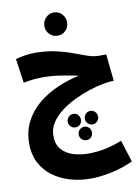

<svg xmlns="http://www.w3.org/2000/svg" viewBox="-122 -886 977 1357"><g transform="rotate(-10 366.5 -207.0)"><path d="M418 394Q338 394 267.5 373Q197 352 143.5 311.5Q90 271 60 212Q30 153 30 77Q30 -11 65.5 -80.5Q101 -150 162 -201Q223 -252 299.5 -285.5Q376 -319 458 -337Q408 -348 340.5 -359Q273 -370 209 -370Q169 -370 131.5 -366Q94 -362 67 -355L42 -530Q72 -538 107 -544Q142 -550 179 -550Q263 -550 329 -535Q395 -520 447 -500.5Q499 -481 542 -466Q585 -451 624 -451H676L696 -259Q665 -259 617 -250Q569 -241 514 -223Q459 -205 405 -178.5Q351 -152 306.5 -117.5Q262 -83 235 -41Q208 1 208 51Q208 112 239.5 148.5Q271 185 322.5 201Q374 217 433 217Q551 217 673 168L723 325Q641 362 562 378Q483 394 418 394ZM373 19Q353 19 339 5Q325 -9 325 -29Q325 -49 339 -63.5Q353 -78 373 -78Q393 -78 406.5 -63.5Q420 -49 420 -29Q420 -9 406.5 5Q393 19 373 19ZM496 19Q476 19 462 5Q448 -9 448 -29Q448 -49 462 -63.5Q476 -78 496 -78Q515 -78 529 -63.5Q543 -49 543 -29Q543 -9 529 5Q515 19 496 19ZM434 121Q414 121 400 107.5Q386 94 386 73Q386 53 400 39Q414 25 434 25Q454 25 467.5 39Q481 53 481 73Q481 94 467.5 107.5Q454 121 434 121ZM362 -641Q328 -641 304 -665Q280 -689 280 -723Q280 -758 304 -783Q328 -808 362 -808Q396 -808 419.5 -783Q443 -758 443 -723Q443 -689 419.5 -665Q396 -641 362 -641Z"/></g></svg>

Font: Noto Sans Arabic Blk
Style: Regular
Weight: 900
Designer: Monotype Design Team, Nadine Chahine, Nizar Qandah and Khaled Hosny
Foundry: Monotype Imaging Inc.
Version: Version 2.012; ttfautohint (v1.8.4.7-5d5b)